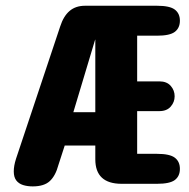

<svg xmlns="http://www.w3.org/2000/svg" viewBox="-20 -639 659 668"><path d="M403.4 0.5Q311.6 0.5 311.6 -84.7V-132.7H205.2L183.2 -64.9Q173.3 -27.7 153.4 -9.1Q133.5 9.5 93.8 9.5Q75.3 9.5 60.3 4.8Q45.2 0 36.5 -11.4Q27.9 -22.8 27.9 -42.8Q27.9 -52.1 29.8 -63.1Q31.7 -74.1 35.8 -86.8L189.3 -546.7Q201 -583.1 222.2 -601Q243.4 -619 276 -619H526.1Q570.9 -619 588.4 -605.5Q605.9 -592 605.9 -567.1Q605.9 -541.8 588.4 -528.3Q570.9 -514.8 526.1 -514.8H457.2V-355.9H534.5Q560.2 -355.9 573.9 -340.3Q587.6 -324.8 587.6 -304Q587.6 -283.8 573.9 -268.1Q560.2 -252.4 534.5 -252.4H457.2V-103.8H526.1Q570.9 -103.8 588.4 -90.2Q605.9 -76.8 605.9 -51.4Q605.9 -26.2 588.4 -12.8Q570.9 0.5 526.1 0.5ZM235.2 -248.7H311.6V-501.8Q310.9 -500.6 310.6 -499.5Q310.2 -498.3 309.7 -496.8Z"/></svg>

Font: Sono ExtraLight
Style: Regular
Weight: 200
Designer: Tyler Finck
Foundry: Tyler Finck
Version: Version 2.112